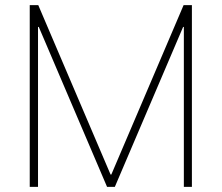

<svg xmlns="http://www.w3.org/2000/svg" viewBox="-20 -727 863 747"><path d="M128.9 -707 410.2 -47.9H413.1L694.3 -707H726.6V0H695.3V-622.1H692.4L426.8 0H396.5L130.9 -622.1H127.9V0H95.7V-707Z"/></svg>

Font: Pretendard JP Thin
Style: Regular
Weight: 100
Designer: Base glyphs from Inter by Rasmus Andersson; Hangeul glyphs from Noto Sans CJK(Source Han Sans) by Jang Soo-young and Kan
Foundry: Kil Hyung-jin
Version: Version 1.309